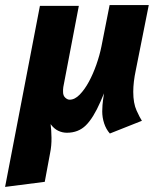

<svg xmlns="http://www.w3.org/2000/svg" viewBox="-43 -513 633 755"><path d="M114 -490H267L206 -171Q205 -166 205 -161Q205 -156 205 -151Q205 -137 213.5 -129Q222 -121 231 -121Q251 -121 270.5 -141Q290 -161 306.5 -191.5Q323 -222 336 -259Q349 -296 356 -331L388 -493H542L491 -237Q481 -190 481 -152Q481 -107 494 -78.5Q507 -50 515 -38L389 12Q374 -5 366.5 -28Q359 -51 359 -75Q359 -85 360 -99.5Q361 -114 366 -146L352 -113Q324 -49 294.5 -20Q265 9 220 9Q202 9 185.5 1Q169 -7 156 -25Q159 -3 159.5 28.5Q160 60 154 89L133 202L-23 222Z"/></svg>

Font: Amaranth
Style: Bold Italic
Weight: 700
Italic angle: -12°
Designer: Gesine Todt
Foundry: Gesine Todt
Version: Version 1.001